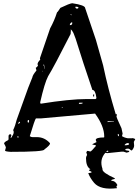

<svg xmlns="http://www.w3.org/2000/svg" viewBox="-20 -922 846 1172"><path d="M420.9 -902.3Q500 -890.6 500 -872.1L565.4 -678.7L609.4 -523.4Q638.7 -382.8 686.5 -224.6Q690.4 -226.6 692.4 -226.6V-212.9L690.4 -211.9Q693.4 -204.1 696.3 -195.3L721.7 -138.7L728.5 -106.4L724.6 -90.8Q740.2 -81.1 759.8 -78.1H787.1L789.1 -79.1Q802.7 -76.2 805.7 -72.3L796.9 -55.7L798.8 -33.2Q798.8 -19.5 785.2 -3.9H780.3Q769.5 -14.6 762.7 -14.6H759.8Q746.1 -14.6 744.1 -7.8Q744.1 -3.9 768.6 -1V2.9Q768.6 6.8 752.9 9.8L734.4 3.9H721.7L636.7 12.7Q629.9 12.7 623 10.7Q585.9 52.7 605.5 108.4V112.3Q605.5 131.8 680.7 166V169.9Q659.2 174.8 659.2 178.7V179.7L661.1 181.6Q683.6 181.6 696.3 207L694.3 211.9Q687.5 211.9 694.3 226.6Q593.8 239.3 554.7 194.3Q529.3 164.1 518.6 134.8L538.1 131.8V126Q523.4 120.1 523.4 117.2V114.3Q531.2 114.3 531.2 110.4Q504.9 94.7 504.9 43Q504.9 35.2 511.7 23.4L506.8 7.8Q510.7 -1 515.6 -1L531.2 2.9Q537.1 2.9 566.4 -32.2Q566.4 -36.1 543.9 -40V-42L569.3 -54.7L564.5 -67.4Q564.5 -83 614.3 -83L616.2 -85V-89.8Q616.2 -151.4 560.5 -228.5H558.6Q418.9 -216.8 229.5 -199.2H199.2Q192.4 -192.4 162.1 -91.8V-90.8Q168.9 -85 177.7 -85H205.1Q252 -85 285.2 -47.9V-45.9Q285.2 -35.2 251 -9.8Q251 4.9 44.9 4.9Q10.7 2.9 10.7 -2.9L15.6 -20.5V-22.5Q15.6 -27.3 4.9 -45.9Q4.9 -54.7 29.3 -66.4L32.2 -71.3V-90.8Q32.2 -102.5 44.9 -102.5L49.8 -97.7L44.9 -82L45.9 -80.1H47.9Q63.5 -103.5 63.5 -112.3V-118.2Q63.5 -126 59.6 -126Q73.2 -154.3 82 -191.4L152.3 -386.7L177.7 -450.2Q178.7 -462.9 202.1 -491.2V-494.1L198.2 -507.8Q211.9 -516.6 211.9 -525.4L209 -528.3Q209 -542 225.6 -557.6L223.6 -566.4L286.1 -749Q311.5 -794.9 328.1 -846.7Q332 -847.7 348.6 -874Q403.3 -900.4 420.9 -902.3ZM225.6 -292 229.5 -289.1Q406.2 -317.4 508.8 -317.4H563.5L568.4 -322.3V-325.2Q562.5 -373 543.9 -373Q478.5 -566.4 459 -631.3Q439.5 -696.3 428.7 -719.7Q419.9 -737.3 412.1 -743.2Q413.1 -738.3 411.1 -714.8Q309.6 -514.6 273.4 -456.1Q252 -415 225.6 -298.8ZM741.2 -38.1V-35.2H742.2Q768.6 -35.2 768.6 -43.9L762.7 -48.8Q749 -48.8 741.2 -38.1ZM406.2 -768.6H407.2Q420.9 -768.6 420.9 -780.3V-785.2H416Q406.2 -778.3 406.2 -768.6ZM440.4 -880.9V-875L445.3 -870.1H455.1L459 -874V-875Q457 -880.9 448.2 -880.9ZM460.9 -291 463.9 -288.1H470.7Q483.4 -288.1 484.4 -293V-294.9H463.9ZM636.7 -181.6V-176.8L675.8 -179.7V-181.6ZM150.4 -189.5 148.4 -180.7 150.4 -173.8H154.3L157.2 -177.7V-186.5L154.3 -189.5ZM90.8 -170.9V-167Q99.6 -167 102.5 -175.8L99.6 -179.7ZM552.7 -347.7 554.7 -345.7V-334L550.8 -331.1L547.9 -340.8ZM248 -532.2 246.1 -523.4V-519.5H248Q252.9 -494.1 252.9 -502V-503.9ZM699.2 -104.5V-95.7L704.1 -90.8H706.1V-99.6L701.2 -104.5ZM631.8 5.9Q640.6 5.9 641.6 1L638.7 -2.9H636.7L633.8 0Q630.9 2.9 627 5.9ZM85.9 -88.9V-85L88.9 -82H90.8L93.8 -85L90.8 -90.8ZM411.1 -835.9V-833L414.1 -829.1H416V-833L413.1 -835.9ZM357.4 -268.6V-264.6H362.3V-268.6ZM237.3 -489.3V-485.4H239.3V-489.3ZM693.4 -228.5 692.4 -227.5V-228.5Z"/></svg>

Font: Love Ya Like A Sister
Style: Regular
Weight: 400
Designer: Kimberly Geswein
Foundry: Kimberly Geswein
Version: Version 1.002 2007